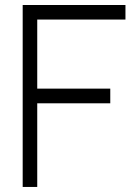

<svg xmlns="http://www.w3.org/2000/svg" viewBox="-20 -740 536 760"><path d="M69.8 0V-720.2H476.6V-662.6H127.4V-389.2H416.5V-331.1H127.4V0Z"/></svg>

Font: Manrope Light
Style: Regular
Weight: 300
Designer: Mikhail Sharanda
Foundry: Mikhail Sharanda
Version: Version 4.505;FEAKit 1.0